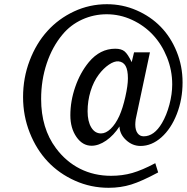

<svg xmlns="http://www.w3.org/2000/svg" viewBox="-20 -687 889 914"><path d="M606.9 -391.1 618.2 -438H693.8L626 -119.1Q624 -103.5 624 -94.2Q624 -67.9 634.8 -53Q645.5 -38.1 664.1 -38.1Q713.9 -38.1 751 -101.1Q772.9 -138.2 786.4 -188.7Q799.8 -239.3 799.8 -285.2Q799.8 -352.5 774.9 -414.3Q750 -476.1 708 -521Q666 -565.9 608.4 -592.5Q550.8 -619.1 487.8 -619.1Q426.3 -619.1 371.1 -594Q315.9 -568.8 277.8 -522.9Q229 -464.8 202.4 -385Q175.8 -305.2 175.8 -215.8Q175.8 -76.2 246.1 18.1Q293.9 82.5 360.8 116.2Q427.7 149.9 508.8 149.9Q562.5 149.9 609.6 136.5Q656.7 123 719.2 89.8L732.9 133.8Q654.8 175.8 604.7 191.4Q554.7 207 497.1 207Q412.6 207 337.2 173.3Q261.7 139.6 207.5 82.3Q153.3 24.9 121.6 -55.2Q89.8 -135.3 89.8 -225.1Q89.8 -316.4 121.1 -398.4Q152.3 -480.5 205.6 -539.3Q258.8 -598.1 332.5 -632.6Q406.2 -667 488.8 -667Q563.5 -667 630.1 -637.9Q696.8 -608.9 744.9 -559.6Q793 -510.3 821 -441.2Q849.1 -372.1 849.1 -294.9Q849.1 -214.4 821.8 -144.3Q794.4 -74.2 748.3 -33.2Q702.1 7.8 648.9 7.8Q610.4 7.8 580.1 -20.3Q549.8 -48.3 548.8 -85Q521 -42.5 485.4 -17.8Q449.7 6.8 416 6.8Q373 6.8 344 -34.9Q314.9 -76.7 314.9 -138.2Q314.9 -206.1 338.4 -273.7Q361.8 -341.3 402.8 -391.1Q456.1 -455.1 528.8 -455.1Q557.6 -455.1 573 -442.4Q588.4 -429.7 606.9 -391.1ZM543.9 -395Q523.9 -396.5 498.3 -379.2Q472.7 -361.8 450.2 -332Q425.3 -298.8 411.1 -252.7Q397 -206.5 397 -157.2Q397 -109.4 414.3 -80.6Q431.6 -51.8 460.9 -51.8Q483.9 -51.8 506.8 -73.7Q529.8 -95.7 547.9 -134.8Q564.5 -171.9 576.7 -226.1Q588.9 -280.3 588.9 -314Q588.9 -353.5 577.9 -373Q566.9 -392.6 543.9 -395Z"/></svg>

Font: Accordance
Style: Bold-Italic
Weight: 700
Italic angle: -11°
Version: Version 1.2 (build January 31, 2020) Miklal Software Solutio